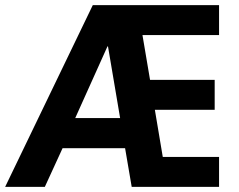

<svg xmlns="http://www.w3.org/2000/svg" viewBox="-54 -725 926 745"><path d="M-34 0 306 -705H796V-589H451L492 -629L535 -375L476 -415H779V-299H501L540 -340L585 -72L528 -116H796V0H457L423 -199L467 -150H157L209 -194L120 0ZM363 -545 224 -236 223 -267H445L418 -232L365 -545Z"/></svg>

Font: Nunito Sans 10pt Condensed ExtraBold
Style: Regular
Weight: 800
Width: 3
Designer: Vernon Adams
Foundry: Vernon Adams
Version: Version 3.101;gftools[0.9.27]